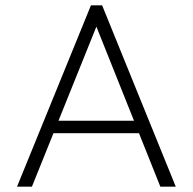

<svg xmlns="http://www.w3.org/2000/svg" viewBox="-20 -702 724 722"><path d="M44 0 322 -682H364L641 0H583L332 -628H353L100 0ZM165 -201V-248H520V-201Z"/></svg>

Font: Outfit Thin ExtraLight
Style: Regular
Weight: 250
Version: Version 1.100;gftools[0.9.27]